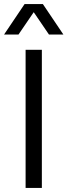

<svg xmlns="http://www.w3.org/2000/svg" viewBox="-61 -925 332 945"><path d="M65 0V-680H145V0ZM-41 -755 60 -905H150L251 -755H180L105 -865L30 -755Z"/></svg>

Font: TASA Orbiter Display
Style: Regular
Weight: 400
Designer: Weizhong Zhang
Version: Version 1.000;Glyphs 3.1.2 (3151)